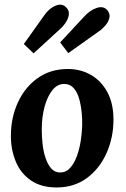

<svg xmlns="http://www.w3.org/2000/svg" viewBox="-20 -815 555 846"><path d="M279 -511Q335 -511 380.5 -485Q426 -459 453 -409Q480 -359 480 -288Q480 -209 449.5 -140.5Q419 -72 363 -30.5Q307 11 229 11Q162 11 117 -19.5Q72 -50 50 -102Q28 -154 28 -216Q28 -296 58.5 -363Q89 -430 145.5 -470.5Q202 -511 279 -511ZM264 -445Q234 -446 211.5 -418.5Q189 -391 176.5 -345Q164 -299 164 -244Q164 -214 167.5 -181Q171 -148 180.5 -119.5Q190 -91 205.5 -73Q221 -55 245 -55Q271 -55 289 -75Q307 -95 318.5 -126.5Q330 -158 335.5 -193Q341 -228 342 -259Q343 -286 340 -318Q337 -350 329 -379Q321 -408 305 -426.5Q289 -445 264 -445ZM281 -581 245 -628 350 -741Q376 -770 406 -780Q436 -790 453 -770Q466 -754 462 -736.5Q458 -719 445 -703.5Q432 -688 416 -677ZM128 -580 85 -621 174 -746Q187 -765 204 -778Q221 -791 238.5 -794Q256 -797 269 -785Q284 -772 283.5 -755Q283 -738 272.5 -720.5Q262 -703 248 -690Z"/></svg>

Font: Lora
Style: Bold Italic
Weight: 700
Italic angle: -3°
Designer: Olga Karpushina, Alexei Vanyashin (Cyrillic)
Foundry: Cyreal
Version: Version 3.004